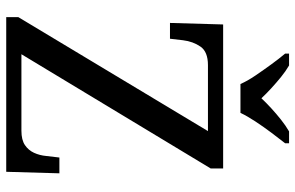

<svg xmlns="http://www.w3.org/2000/svg" viewBox="-190 -782 971 632"><g transform="rotate(90 296.0 -465.5)"><path d="M36 0V-40L411 -664H194Q150 -664 133 -639.5Q116 -615 112 -582L107 -539H55L60 -714H534V-673L158 -50H410Q440 -50 457 -61.5Q474 -73 482.5 -91.5Q491 -110 493 -132L498 -175H550L545 0ZM256 -771Q246 -794 228 -820.5Q210 -847 191 -873Q172 -899 156 -918V-931H195Q214 -920 233 -904.5Q252 -889 270 -872.5Q288 -856 303 -840Q318 -856 336 -872.5Q354 -889 373.5 -904.5Q393 -920 412 -931H451V-918Q436 -899 416.5 -873Q397 -847 379.5 -820.5Q362 -794 351 -771Z"/></g></svg>

Font: Noto Serif Gurmukhi
Style: Regular
Weight: 400
Designer: Vaibhav Singh and the Monotype Design Team
Foundry: Monotype Imaging Inc.
Version: Version 2.003